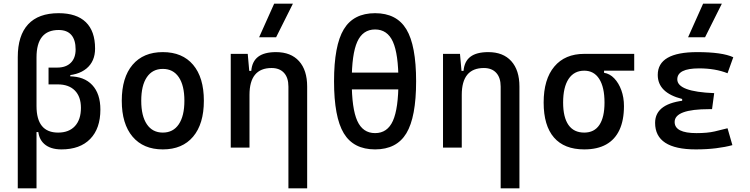

<svg xmlns="http://www.w3.org/2000/svg" viewBox="-20 -815 4142 1060"><path d="M319.3 9.8Q257.8 9.8 224.1 -20.5Q190.4 -50.8 190.4 -105.5L207 -85.9H161.6Q78.1 -139.6 78.1 -229.5V-499.5Q78.1 -619.1 135.3 -680.7Q192.4 -742.2 303.7 -742.2Q402.8 -742.2 453.9 -692.6Q504.9 -643.1 504.9 -546.9Q504.9 -476.1 457.5 -436.8Q410.2 -397.5 324.2 -397.5H248V-441.9H295.9Q344.2 -441.9 370.8 -468.3Q397.5 -494.6 397.5 -542Q397.5 -594.7 373.8 -622.1Q350.1 -649.4 303.7 -649.4Q181.6 -649.4 181.6 -498V-229.5Q181.6 -83 300.8 -83Q360.8 -83 393.8 -118.9Q426.8 -154.8 426.8 -219.7Q426.8 -281.2 393.3 -315.2Q359.9 -349.1 298.8 -349.1H248V-393.6H362.3Q444.3 -393.6 489.3 -345.5Q534.2 -297.4 534.2 -210Q534.2 -105.5 478 -47.9Q421.9 9.8 319.3 9.8ZM78.1 224.6V-345.7H181.6V224.6ZM248 -370.1V-418H368.2V-370.1Z M878.9 9.8Q771.5 9.8 711.9 -60.5Q652.3 -130.9 652.3 -258.8Q652.3 -387.2 711.9 -457.3Q771.5 -527.3 878.9 -527.3Q986.8 -527.3 1046.1 -457.3Q1105.5 -387.2 1105.5 -258.8Q1105.5 -130.9 1046.1 -60.5Q986.8 9.8 878.9 9.8ZM878.9 -83Q936 -83 967 -128.9Q998 -174.8 998 -258.8Q998 -343.3 967 -388.9Q936 -434.6 878.9 -434.6Q821.8 -434.6 790.8 -388.9Q759.8 -343.3 759.8 -258.8Q759.8 -174.8 790.8 -128.9Q821.8 -83 878.9 -83Z M1572.3 224.6V-336.9Q1572.3 -386.2 1547.9 -412.8Q1523.4 -439.5 1479.5 -439.5Q1357.4 -439.5 1357.4 -291L1327.1 -423.8H1367.2Q1371.6 -476.1 1405.3 -501.7Q1439 -527.3 1503.9 -527.3Q1585.9 -527.3 1630.9 -477.5Q1675.8 -427.7 1675.8 -336.9V224.6ZM1253.9 0V-517.6H1347.7L1357.4 -408.2V0ZM1410.6 -609.4 1493.7 -794.9H1597.2L1504.4 -609.4Z M2050.8 9.8Q1931.6 9.8 1877.9 -79.3Q1824.2 -168.5 1824.2 -366.2Q1824.2 -564 1877.9 -653.1Q1931.6 -742.2 2050.8 -742.2Q2169.9 -742.2 2223.6 -653.1Q2277.3 -564 2277.3 -366.2Q2277.3 -168.5 2223.6 -79.3Q2169.9 9.8 2050.8 9.8ZM2050.8 -80.1Q2118.7 -80.1 2149.2 -147.9Q2179.7 -215.8 2179.7 -366.2Q2179.7 -516.6 2149.2 -584.5Q2118.7 -652.3 2050.8 -652.3Q1982.9 -652.3 1952.4 -584.5Q1921.9 -516.6 1921.9 -366.2Q1921.9 -215.8 1952.4 -147.9Q1982.9 -80.1 2050.8 -80.1ZM1851.6 -321.3V-414.1H2262.2V-321.3Z M2744.1 224.6V-336.9Q2744.1 -386.2 2719.7 -412.8Q2695.3 -439.5 2651.4 -439.5Q2529.3 -439.5 2529.3 -291L2499 -423.8H2539.1Q2543.5 -476.1 2577.1 -501.7Q2610.8 -527.3 2675.8 -527.3Q2757.8 -527.3 2802.7 -477.5Q2847.7 -427.7 2847.7 -336.9V224.6ZM2425.8 0V-517.6H2519.5L2529.3 -408.2V0Z M3205.6 9.8Q3095.2 9.8 3038.3 -55.9Q2981.4 -121.6 2981.4 -249Q2981.4 -377.4 3040.3 -447.5Q3099.1 -517.6 3205.6 -517.6L3314.9 -486.8V-413.1Q3346.7 -408.2 3371.3 -382.3Q3396 -356.4 3410.4 -316.7Q3424.8 -276.9 3424.8 -229.5Q3424.8 -150.9 3399.9 -97.7Q3375 -44.4 3326.4 -17.3Q3277.8 9.8 3205.6 9.8ZM3205.6 -83Q3260.7 -83 3289.1 -125.2Q3317.4 -167.5 3317.4 -249Q3317.4 -333.5 3288.3 -379.2Q3259.3 -424.8 3205.6 -424.8Q3149.4 -424.8 3119.1 -379.2Q3088.9 -333.5 3088.9 -249Q3088.9 -167.5 3118.4 -125.2Q3147.9 -83 3205.6 -83ZM3205.6 -424.8V-517.6H3481.4V-424.8Z M3821.3 9.8Q3596.7 9.8 3596.7 -136.7Q3596.7 -247.1 3773.4 -261.7L3922.9 -300.8L3911.1 -212.4H3895.5Q3704.6 -212.4 3704.6 -141.6Q3704.6 -80.1 3825.2 -80.1Q3885.7 -80.1 3925.5 -89.4Q3965.3 -98.6 3996.6 -106.9L4023.4 -13.7Q3984.4 -2.9 3933.3 3.4Q3882.3 9.8 3821.3 9.8ZM3746.1 -212.4V-268.6Q3611.3 -302.7 3611.3 -401.4Q3611.3 -527.3 3829.1 -527.3Q3967.3 -527.3 4028.3 -499L3996.6 -410.6Q3929.2 -437.5 3839.8 -437.5Q3719.2 -437.5 3719.2 -377Q3719.2 -308.6 3922.9 -300.8L3911.1 -212.4ZM3778.8 -609.4 3861.8 -794.9H3965.3L3872.6 -609.4Z"/></svg>

Font: Cascadia Code
Style: Regular
Weight: 400
Monospace: yes
Designer: Aaron Bell
Foundry: Saja Typeworks
Version: Version 2106.017